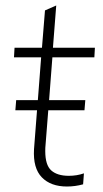

<svg xmlns="http://www.w3.org/2000/svg" viewBox="-20 -674 374 700"><path d="M171 -465 159 -309H291L288 -272H156L146 -145Q145 -137 145 -123Q145 -72 167 -52.5Q189 -33 231 -33Q260 -33 286 -42L283 -2Q254 6 224 6Q165 6 132.5 -27.5Q100 -61 104 -130L115 -272H36L39 -309H118L130 -465H31L33 -500H133L144 -636L185 -654L173 -500H326L324 -465Z"/></svg>

Font: Muli ExtraLight
Style: Italic
Weight: 275
Italic angle: -4.541°
Designer: Vernon Adams
Foundry: Vernon Adams
Version: Version 2.001